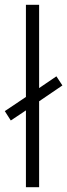

<svg xmlns="http://www.w3.org/2000/svg" viewBox="-26 -780 280 800"><path d="M82 0V-320L19 -278L-6 -317L82 -376V-760H137V-413L209 -462L234 -424L137 -358V0Z"/></svg>

Font: Noto Sans Arabic SemCond Light
Style: Regular
Weight: 300
Width: 4
Designer: Monotype Design Team, Nadine Chahine, Nizar Qandah and Khaled Hosny
Foundry: Monotype Imaging Inc.
Version: Version 2.012; ttfautohint (v1.8.4.7-5d5b)